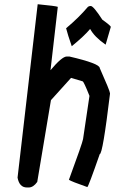

<svg xmlns="http://www.w3.org/2000/svg" viewBox="-20 -874 582 876"><path d="M153.8 -854.5Q234.9 -846.7 243.7 -842.8L210.4 -553.7Q262.7 -616.2 284.7 -616.2H296.4Q435.1 -584 435.1 -563.5Q481.9 -458.5 481.9 -448.2V-446.3Q448.7 -170.9 435.1 -170.9Q383.3 -22 378.4 -20.5Q305.7 -45.9 294.4 -53.7Q356 -221.2 358.9 -239.3L388.2 -436.5Q361.8 -502.9 356.9 -502.9L304.2 -518.6L212.4 -417L149.9 -43.9Q131.8 -18.6 110.8 -18.6H103Q68.4 -18.6 60.1 -63.5L151.9 -854.5ZM394.1 -846.7Q406.4 -846.7 446.9 -784.2Q485.5 -756.8 485.5 -751L462.1 -670.9H460.9Q410.2 -706.5 391.8 -741.2H390.6Q365.1 -710.4 307.4 -663.1Q289.3 -714.8 281.6 -745.1Q339.1 -793 381.2 -842.8Q385.9 -846.7 394.1 -846.7Z"/></svg>

Font: ww_drahtTSB
Style: Regular
Weight: 400
Designer: Dr. Wolfgang Wiebecke
Version: Version 1.06 May 21, 2010, initial release